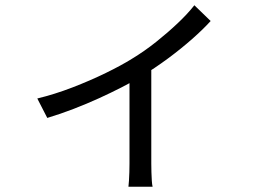

<svg xmlns="http://www.w3.org/2000/svg" viewBox="-20 -633 1040 731"><path d="M122 -258Q188 -274 255.5 -300Q323 -326 382.5 -355Q442 -384 482 -409Q530 -438 574.5 -473.5Q619 -509 657 -545Q695 -581 720 -613L782 -553Q754 -522 711.5 -484.5Q669 -447 619 -410Q569 -373 516 -341Q485 -322 444 -301Q403 -280 357 -259Q311 -238 260.5 -218.5Q210 -199 160 -184ZM473 -364 556 -384V-10Q556 5 556.5 22.5Q557 40 558 55Q559 70 561 78H469Q470 70 471 55Q472 40 472.5 22.5Q473 5 473 -10Z"/></svg>

Font: Noto Sans JP Thin
Style: Regular
Weight: 400
Version: Version 2.004-H2;hotconv 1.0.118;makeotfexe 2.5.65603